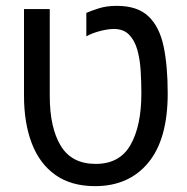

<svg xmlns="http://www.w3.org/2000/svg" viewBox="-20 -623 640 656"><path d="M305 13Q223 13 169 -25.5Q115 -64 88.5 -133.5Q62 -203 62 -296V-592H150V-295Q150 -187 187.5 -125Q225 -63 307 -63Q389 -63 426 -128Q463 -193 463 -304Q463 -344 460.5 -383Q458 -422 449 -453.5Q440 -485 421 -504.5Q402 -524 369 -524Q349 -524 322 -517Q295 -510 275 -499V-579Q291 -586 317.5 -594.5Q344 -603 379 -603Q450 -603 487.5 -567Q525 -531 539 -464.5Q553 -398 553 -304Q553 -147 486.5 -67Q420 13 305 13Z"/></svg>

Font: Noto Sans Hebrew SemiCondensed
Style: Regular
Weight: 400
Width: 4
Designer: Monotype Design Team
Foundry: Monotype Imaging Inc.
Version: Version 2.004; ttfautohint (v1.8.4.7-5d5b)